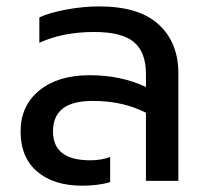

<svg xmlns="http://www.w3.org/2000/svg" viewBox="-20 -570 647 605"><path d="M238.8 15.1Q149.4 15.1 97.2 -29.3Q44.9 -73.7 44.9 -155.8Q44.9 -236.8 103.8 -284.9Q162.6 -333 262.2 -333Q361.3 -333 439.9 -295.9V-336.9Q439.9 -405.3 402.1 -437.3Q364.3 -469.2 277.8 -469.2Q177.2 -469.2 104 -435.1V-515.1Q134.8 -529.8 188.5 -539.8Q242.2 -549.8 293 -549.8Q418 -549.8 480 -492.9Q542 -436 542 -338.9V0H439.9V-214.8Q367.2 -252 272.9 -252Q208 -252 177.5 -227.8Q147 -203.6 147 -155.8Q147 -64.9 264.2 -64.9Q298.8 -64.9 327.1 -75.2V3.9Q289.6 15.1 238.8 15.1Z"/></svg>

Font: Prompt
Style: Regular
Weight: 400
Designer: Katatrad Team
Foundry: CadsonDemak
Version: Version 1.000;PS 001.000;hotconv 1.0.88;makeotf.lib2.5.64775